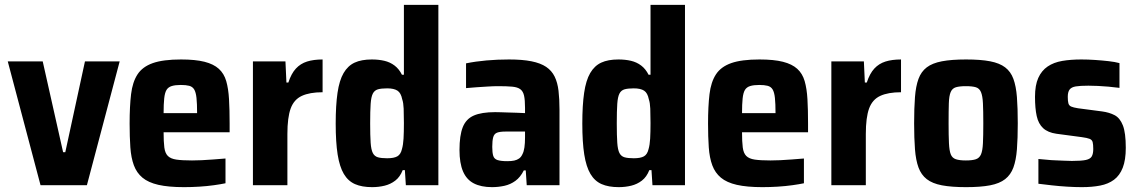

<svg xmlns="http://www.w3.org/2000/svg" viewBox="-20 -763 4690 791"><path d="M147 0 12 -510H156L240 -136H249L330 -510H473L338 0Z M738 8Q674 8 632.5 -1.5Q591 -11 567 -31Q543 -51 531.5 -82Q520 -113 517 -156Q514 -199 514 -254Q514 -325 520 -375Q526 -425 546.5 -456.5Q567 -488 609.5 -503Q652 -518 726 -518Q785 -518 822.5 -508.5Q860 -499 881.5 -479.5Q903 -460 912 -429Q921 -398 923.5 -354.5Q926 -311 926 -254V-218H654Q654 -179 657 -155.5Q660 -132 671.5 -120.5Q683 -109 706.5 -105.5Q730 -102 771 -102Q789 -102 811 -103Q833 -104 858.5 -106Q884 -108 909 -110V-8Q890 -4 861.5 0Q833 4 801 6Q769 8 738 8ZM792 -281V-297Q792 -336 789.5 -359.5Q787 -383 780 -394.5Q773 -406 759.5 -409.5Q746 -413 725 -413Q702 -413 687.5 -408.5Q673 -404 666 -392.5Q659 -381 656.5 -357.5Q654 -334 654 -297H808Z M1022 0V-510H1156L1160 -423H1168Q1180 -460 1199 -480.5Q1218 -501 1245 -509.5Q1272 -518 1309 -518V-383Q1256 -383 1223.5 -368Q1191 -353 1177.5 -316Q1164 -279 1164 -211V0Z M1513 8Q1471 8 1442.5 -4.5Q1414 -17 1396.5 -46.5Q1379 -76 1371 -126.5Q1363 -177 1363 -254Q1363 -329 1370.5 -380.5Q1378 -432 1395.5 -462Q1413 -492 1441 -505Q1469 -518 1512 -518Q1540 -518 1563.5 -512.5Q1587 -507 1605.5 -493Q1624 -479 1636 -455H1644V-743H1786V0H1652L1648 -62H1639Q1628 -34 1608.5 -19Q1589 -4 1564.5 2Q1540 8 1513 8ZM1575 -111Q1603 -111 1617 -119Q1631 -127 1636 -149Q1641 -166 1642.5 -192Q1644 -218 1644 -256Q1644 -291 1643 -315.5Q1642 -340 1637 -354Q1632 -380 1617.5 -389.5Q1603 -399 1575 -399Q1551 -399 1537 -395Q1523 -391 1516 -377.5Q1509 -364 1507 -335Q1505 -306 1505 -255Q1505 -204 1507 -175Q1509 -146 1516 -132.5Q1523 -119 1537 -115Q1551 -111 1575 -111Z M2007 8Q1962 8 1932 -7.5Q1902 -23 1887.5 -57Q1873 -91 1873 -145Q1873 -205 1886.5 -239Q1900 -273 1932 -287Q1964 -301 2020 -301Q2030 -301 2044 -300.5Q2058 -300 2074.5 -299.5Q2091 -299 2108.5 -298.5Q2126 -298 2143 -297V-319Q2143 -351 2139 -369Q2135 -387 2123.5 -395.5Q2112 -404 2090 -406Q2068 -408 2033 -408Q2013 -408 1989.5 -406.5Q1966 -405 1943 -403.5Q1920 -402 1900 -400V-502Q1939 -510 1984 -514Q2029 -518 2077 -518Q2132 -518 2169.5 -510.5Q2207 -503 2230 -487.5Q2253 -472 2265 -447.5Q2277 -423 2281 -389Q2285 -355 2285 -311V0H2150L2146 -61H2138Q2124 -33 2103.5 -18Q2083 -3 2058 2.5Q2033 8 2007 8ZM2070 -99Q2087 -99 2098.5 -101.5Q2110 -104 2118.5 -110Q2127 -116 2132 -127Q2138 -138 2140.5 -155.5Q2143 -173 2143 -197V-221H2063Q2040 -221 2028 -216.5Q2016 -212 2012 -198Q2008 -184 2008 -158Q2008 -134 2012 -121Q2016 -108 2030 -103.5Q2044 -99 2070 -99Z M2529 8Q2487 8 2458.5 -4.5Q2430 -17 2412.5 -46.5Q2395 -76 2387 -126.5Q2379 -177 2379 -254Q2379 -329 2386.5 -380.5Q2394 -432 2411.5 -462Q2429 -492 2457 -505Q2485 -518 2528 -518Q2556 -518 2579.5 -512.5Q2603 -507 2621.5 -493Q2640 -479 2652 -455H2660V-743H2802V0H2668L2664 -62H2655Q2644 -34 2624.5 -19Q2605 -4 2580.5 2Q2556 8 2529 8ZM2591 -111Q2619 -111 2633 -119Q2647 -127 2652 -149Q2657 -166 2658.5 -192Q2660 -218 2660 -256Q2660 -291 2659 -315.5Q2658 -340 2653 -354Q2648 -380 2633.5 -389.5Q2619 -399 2591 -399Q2567 -399 2553 -395Q2539 -391 2532 -377.5Q2525 -364 2523 -335Q2521 -306 2521 -255Q2521 -204 2523 -175Q2525 -146 2532 -132.5Q2539 -119 2553 -115Q2567 -111 2591 -111Z M3121 8Q3057 8 3015.5 -1.5Q2974 -11 2950 -31Q2926 -51 2914.5 -82Q2903 -113 2900 -156Q2897 -199 2897 -254Q2897 -325 2903 -375Q2909 -425 2929.5 -456.5Q2950 -488 2992.5 -503Q3035 -518 3109 -518Q3168 -518 3205.5 -508.5Q3243 -499 3264.5 -479.5Q3286 -460 3295 -429Q3304 -398 3306.5 -354.5Q3309 -311 3309 -254V-218H3037Q3037 -179 3040 -155.5Q3043 -132 3054.5 -120.5Q3066 -109 3089.5 -105.5Q3113 -102 3154 -102Q3172 -102 3194 -103Q3216 -104 3241.5 -106Q3267 -108 3292 -110V-8Q3273 -4 3244.5 0Q3216 4 3184 6Q3152 8 3121 8ZM3175 -281V-297Q3175 -336 3172.5 -359.5Q3170 -383 3163 -394.5Q3156 -406 3142.5 -409.5Q3129 -413 3108 -413Q3085 -413 3070.5 -408.5Q3056 -404 3049 -392.5Q3042 -381 3039.5 -357.5Q3037 -334 3037 -297H3191Z M3405 0V-510H3539L3543 -423H3551Q3563 -460 3582 -480.5Q3601 -501 3628 -509.5Q3655 -518 3692 -518V-383Q3639 -383 3606.5 -368Q3574 -353 3560.5 -316Q3547 -279 3547 -211V0Z M3960 8Q3900 8 3860.5 0.5Q3821 -7 3798 -25Q3775 -43 3764 -73Q3753 -103 3749.5 -148Q3746 -193 3746 -255Q3746 -318 3749.5 -363Q3753 -408 3764 -438Q3775 -468 3798 -485.5Q3821 -503 3860.5 -510.5Q3900 -518 3960 -518Q4020 -518 4059 -510.5Q4098 -503 4121 -485.5Q4144 -468 4155 -438Q4166 -408 4169.5 -363Q4173 -318 4173 -255Q4173 -193 4169.5 -148Q4166 -103 4155 -73Q4144 -43 4121 -25Q4098 -7 4059 0.5Q4020 8 3960 8ZM3959 -102Q3986 -102 4000.5 -107Q4015 -112 4021.5 -127Q4028 -142 4029.5 -173Q4031 -204 4031 -255Q4031 -307 4029.5 -337.5Q4028 -368 4021.5 -383.5Q4015 -399 4000.5 -403.5Q3986 -408 3959 -408Q3933 -408 3918 -403.5Q3903 -399 3896.5 -383.5Q3890 -368 3889 -337.5Q3888 -307 3888 -255Q3888 -204 3889.5 -173Q3891 -142 3897 -127Q3903 -112 3918 -107Q3933 -102 3959 -102Z M4437 8Q4409 8 4376.5 6Q4344 4 4313 0.5Q4282 -3 4258 -6V-108Q4274 -107 4292 -105Q4310 -103 4328 -102.5Q4346 -102 4363.5 -101Q4381 -100 4396 -100Q4435 -100 4453.5 -104Q4472 -108 4478 -119Q4484 -130 4484 -149Q4484 -168 4481.5 -177.5Q4479 -187 4469 -191Q4459 -195 4437 -198L4332 -212Q4297 -217 4277.5 -235Q4258 -253 4251 -285Q4244 -317 4244 -364Q4244 -412 4257.5 -442Q4271 -472 4296 -489Q4321 -506 4356 -512Q4391 -518 4435 -518Q4462 -518 4491.5 -516Q4521 -514 4547.5 -511Q4574 -508 4592 -503V-401Q4570 -404 4547 -406Q4524 -408 4503 -409Q4482 -410 4464 -410Q4430 -410 4412 -407Q4394 -404 4386.5 -394Q4379 -384 4379 -364Q4379 -347 4381.5 -337.5Q4384 -328 4393 -324Q4402 -320 4421 -317L4520 -304Q4550 -300 4572 -288.5Q4594 -277 4606 -246.5Q4618 -216 4618 -154Q4618 -104 4605.5 -72Q4593 -40 4569.5 -22.5Q4546 -5 4512.5 1.5Q4479 8 4437 8Z"/></svg>

Font: Saira SemiCondensed
Style: Bold
Weight: 700
Width: 4
Designer: Hector Gatti with collaboration of the Omnibus-Type team
Foundry: Omnibus-Type
Version: Version 1.101